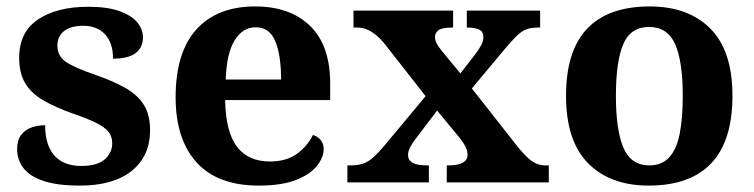

<svg xmlns="http://www.w3.org/2000/svg" viewBox="-20 -569 2353 599"><path d="M229.1 10Q159.4 10 116.3 -4.3Q73.2 -18.6 53.3 -44.5Q33.4 -70.3 33.4 -103.5Q33.4 -131.7 46.1 -148.2Q58.9 -164.6 78.9 -171.5Q98.9 -178.3 120.8 -178.3Q120.8 -116.5 149.5 -83.9Q178.2 -51.3 233.4 -51.3Q283.5 -51.3 306.8 -71.9Q330.1 -92.5 330.1 -122Q330.1 -143.6 318.1 -158.1Q306.2 -172.7 279.7 -185.8Q253.2 -199 208.8 -214.2Q152 -234.3 114.4 -256.4Q76.9 -278.5 58.3 -309.9Q39.8 -341.3 39.8 -388.9Q39.8 -469.1 98.9 -508.5Q157.9 -547.9 255.1 -547.9Q315.3 -547.9 353 -534.2Q390.7 -520.6 408.4 -499Q426 -477.4 426 -453Q426 -420.8 403.2 -403.4Q380.3 -386 332.6 -386Q332.6 -435.5 307.5 -462Q282.4 -488.6 240.2 -488.6Q200.8 -488.6 179.9 -472.1Q159.1 -455.7 159.1 -426.5Q159.1 -394.3 185.3 -376.2Q211.5 -358 280.2 -334.5Q333.8 -315.9 371.4 -294.5Q409.1 -273.1 428.6 -242.1Q448.2 -211 448.2 -162.7Q448.2 -82.3 391.3 -36.2Q334.4 10 229.1 10Z M787.1 10Q659 10 593.4 -62.3Q527.9 -134.6 527.9 -265.2Q527.9 -405.7 592.8 -477.3Q657.8 -548.9 776 -548.9Q885.2 -548.9 947.6 -488Q1010.1 -427.2 1010.1 -308.2V-256.9H682.3Q684.3 -156.6 719.5 -110.9Q754.7 -65.2 822 -65.2Q873.4 -65.2 906.5 -89.3Q939.5 -113.4 956.3 -147.9Q970.3 -143.8 980.1 -132.5Q989.8 -121.1 989.8 -104.1Q989.8 -78.3 969.1 -51.8Q948.3 -25.3 903.8 -7.7Q859.3 10 787.1 10ZM856.9 -320.8Q856.9 -397.3 838.8 -440.6Q820.6 -483.9 778 -483.9Q736.4 -483.9 711.4 -442.1Q686.4 -400.4 684.3 -320.8Z M1063.8 0V-53H1072.8Q1096.8 -53 1113.5 -58.8Q1130.2 -64.6 1145.6 -78.9Q1161.1 -93.2 1181.2 -117L1307.8 -269L1181.8 -430Q1167.8 -447.6 1153.3 -459.4Q1138.8 -471.2 1124.8 -477.1Q1110.8 -483 1095.8 -483H1082.8V-536H1393.6V-483H1390.1Q1358.5 -483 1347.8 -474.5Q1337.1 -466 1337.1 -454Q1337.1 -444 1342.5 -433.4Q1348 -422.8 1360.1 -408L1416.3 -340L1460.7 -397Q1472.3 -412.3 1480.2 -426.1Q1488 -439.8 1488 -452.8Q1488 -470.8 1474.6 -476.9Q1461.1 -483 1439.8 -483H1436.3V-536H1665.1V-483H1656.1Q1637.1 -483 1622.5 -477.6Q1607.9 -472.2 1592.9 -457.9Q1578 -443.7 1556.3 -417.8L1452.1 -293L1599.1 -106Q1614.7 -87.6 1627.9 -75.6Q1641.1 -63.6 1654.1 -58.3Q1667.1 -53 1679.1 -53H1692.1V0H1373.8V-53H1378.8Q1408.8 -53 1423.8 -61.5Q1438.8 -70 1438.8 -86Q1438.8 -97 1432.2 -111.4Q1425.5 -125.8 1400.8 -155L1343.7 -224.1L1277.7 -137.2Q1268.7 -125.7 1260.9 -112Q1253 -98.3 1253 -85.2Q1253 -69.2 1267.3 -61.1Q1281.5 -53 1314.5 -53H1318V0Z M2003.9 10Q1883.8 10 1814.8 -59.6Q1745.9 -129.2 1745.9 -270.2Q1745.9 -410.7 1812 -479.8Q1878.2 -548.9 2007.1 -548.9Q2127.2 -548.9 2196.1 -479.8Q2265.1 -410.7 2265.1 -270.2Q2265.1 -129.2 2198.9 -59.6Q2132.8 10 2003.9 10ZM2006 -53Q2044.4 -53 2067.4 -77.7Q2090.5 -102.3 2100.3 -150.9Q2110.1 -199.6 2110.1 -270.2Q2110.1 -377.5 2086.3 -431.2Q2062.5 -484.9 2004.9 -484.9Q1947.4 -484.9 1924.4 -431.2Q1901.5 -377.5 1901.5 -270.3Q1901.5 -163.1 1924.9 -108.1Q1948.4 -53 2006 -53Z"/></svg>

Font: Noto Serif Khmer
Style: Regular
Weight: 400
Designer: Danh Hong and the Monotype Design Team
Foundry: Monotype Imaging Inc.
Version: Version 2.003